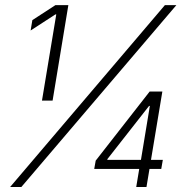

<svg xmlns="http://www.w3.org/2000/svg" viewBox="-20 -748 745 768"><path d="M253.4 -727.5 190.4 -345.7H147.9L205.1 -690.4H201.7L102.5 -626L109.4 -667.5L201.7 -727.5ZM20.5 0 639.6 -727.5H685.5L65.4 0ZM356.9 -72.3 362.8 -105.5 578.6 -381.8H606.4L597.2 -324.2H576.2L409.7 -111.8L409.2 -108.4H631.3L625 -72.3ZM524.9 0 538.6 -82.5 542 -97.7 588.9 -381.8H629.4L565.9 0Z"/></svg>

Font: Inter ExtraLight
Style: Italic
Weight: 250
Italic angle: -9.3988°
Designer: Rasmus Andersson
Foundry: rsms
Version: Version 4.001;git-66647c0bb